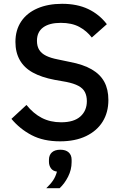

<svg xmlns="http://www.w3.org/2000/svg" viewBox="-20 -730 639 1008"><path d="M295 12Q208 12 146 -20.5Q84 -53 40 -106L119 -179Q155 -134 199.5 -111Q244 -88 301 -88Q368 -88 402 -118.5Q436 -149 436 -199Q436 -226 426 -246Q416 -266 392 -279Q368 -292 328 -300L266 -311Q198 -324 152.5 -349Q107 -374 84 -414.5Q61 -455 61 -510Q61 -572 91 -617Q121 -662 176.5 -686Q232 -710 306 -710Q385 -710 443 -682.5Q501 -655 541 -603L462 -533Q435 -568 396 -589Q357 -610 299 -610Q239 -610 206.5 -586Q174 -562 174 -516Q174 -487 186 -468Q198 -449 222.5 -437Q247 -425 284 -418L346 -405Q416 -392 461 -366Q506 -340 527.5 -300.5Q549 -261 549 -205Q549 -140 519 -91.5Q489 -43 432 -15.5Q375 12 295 12ZM297 56Q325 56 340.5 70Q356 84 356 109V121Q356 161 337.5 197.5Q319 234 293 258H223Q246 236 259 216.5Q272 197 279 171Q257 168 247 153Q237 138 237 120V109Q237 84 252.5 70Q268 56 297 56Z"/></svg>

Font: IBM Plex Sans Medium
Style: Regular
Weight: 500
Designer: Mike Abbink, Paul van der Laan, Pieter van Rosmalen
Foundry: Bold Monday
Version: Version 3.201